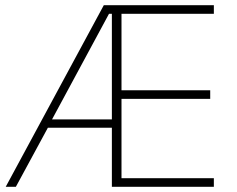

<svg xmlns="http://www.w3.org/2000/svg" viewBox="-20 -718 912 738"><path d="M410 -227H164L41 0H2L379 -698H802V-665H447V-371H788V-338H447V-33H802V0H410ZM399 -665 180 -259H410V-665Z"/></svg>

Font: IBM Plex Sans Thai ExtLt
Style: Regular
Weight: 200
Designer: Mike Abbink, Paul van der Laan, Pieter van Rosmalen, Ben Mitchell, Mark Frömberg
Foundry: Bold Monday
Version: Version 1.2